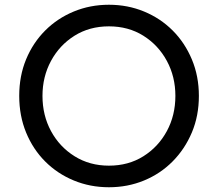

<svg xmlns="http://www.w3.org/2000/svg" viewBox="-20 -777 918 809"><path d="M439 12Q360 12 291 -16.5Q222 -45 170.5 -96.5Q119 -148 90 -218.5Q61 -289 61 -373Q61 -457 90 -527Q119 -597 170.5 -648.5Q222 -700 291 -728.5Q360 -757 439 -757Q518 -757 587 -728.5Q656 -700 707.5 -648.5Q759 -597 788.5 -526.5Q818 -456 818 -373Q818 -289 788.5 -219Q759 -149 707.5 -97Q656 -45 587 -16.5Q518 12 439 12ZM439 -79Q521 -79 584 -118.5Q647 -158 683 -224.5Q719 -291 719 -373Q719 -454 683 -520.5Q647 -587 584 -626.5Q521 -666 439 -666Q357 -666 294 -626.5Q231 -587 195 -520.5Q159 -454 159 -373Q159 -291 195 -224.5Q231 -158 294.5 -118.5Q358 -79 439 -79Z"/></svg>

Font: Pitagon Sans Text Medium
Style: Regular
Weight: 500
Designer: Travis Tran
Foundry: Pitagon
Version: Version 1.000; ttfautohint (v1.8.4.7-5d5b);gftools[0.9.26]